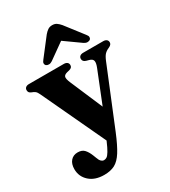

<svg xmlns="http://www.w3.org/2000/svg" viewBox="-227 -831 1043 1177"><g transform="rotate(-30 295.0 -242.5)"><path d="M375.6 -85.1 280.1 76.1 62.5 -387.8Q54 -406.6 45.3 -413.8Q36.5 -421 20.1 -426.9Q10.2 -431.1 6 -437Q1.7 -442.9 1.7 -452.5Q1.7 -464.5 10.2 -471.3Q18.7 -478.2 33.5 -478.2H280Q294.5 -478.2 303 -471.4Q311.5 -464.6 311.5 -452.6Q311.5 -443 306.2 -437.1Q301 -431.1 288.8 -427.7L272.9 -423.9Q251.4 -418.4 247.7 -405.7Q244 -392.9 257.3 -361.5ZM271.7 60.9 294.3 6.6 316.9 -36.3 443.8 -353.5Q456.4 -384.5 452.7 -399.9Q449 -415.2 427 -421.1L408.7 -426.1Q396.9 -429.5 391.2 -436.2Q385.6 -442.9 385.6 -452.6Q385.6 -464.6 394.1 -471.4Q402.6 -478.2 417.1 -478.2H558.6Q573.4 -478.2 581.9 -471.3Q590.4 -464.5 590.4 -452.5Q590.4 -444.5 585.5 -438.2Q580.7 -431.9 569.2 -426.5Q548.9 -418.2 536.5 -405.2Q524.1 -392.1 512 -361.8L346.5 42.8Q314.8 119.8 288.3 161.6Q261.8 203.4 231.1 219.4Q200.4 235.4 155.8 235.4Q90.3 235.4 51.8 200.5Q13.3 165.6 13.3 113.5Q13.3 76.3 31.9 55Q50.5 33.7 81.7 33.7Q112.3 33.7 128.4 51.5Q144.5 69.2 156.1 98.9L164.5 120.6Q170.1 137.7 179.3 146.9Q188.5 156.1 199.3 156.1Q210.1 156.1 219.6 149.8Q229.1 143.4 241.4 123Q253.8 102.6 271.7 60.9ZM376 -637.4H297.2L448.8 -529.5Q461.1 -521.1 472.9 -521.1Q484.7 -521.1 492 -527Q498.4 -532.5 498.6 -541.9Q498.8 -551.3 489 -562.8L392 -688.2Q379 -703.4 366.8 -711.6Q354.6 -719.8 336.7 -719.8Q318.8 -719.8 306.3 -711.6Q293.8 -703.4 280.7 -688.2L183.8 -562.8Q174 -551.3 174.2 -541.9Q174.4 -532.5 180.8 -527Q188.6 -521.1 200.3 -521.1Q212.1 -521.1 224.4 -529.5Z"/></g></svg>

Font: Fraunces
Style: Regular
Weight: 900
Version: Version 1.000;[b76b70a41]